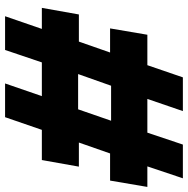

<svg xmlns="http://www.w3.org/2000/svg" viewBox="-12 -729 741 757"><g transform="rotate(90 358.5 -350.5)"><path d="M44 0H177L226 -145H359L309 0H442L492 -145H611L637 -291H542L585 -414H692L717 -561H636L683 -701H550L503 -561H370L418 -701H285L237 -561H117L92 -414H187L144 -291H37L11 -145H94ZM456 -418 411 -288H272L318 -418Z"/></g></svg>

Font: Geom ExtraBold
Style: Bold Italic
Weight: 800
Italic angle: -10°
Version: Version 1.102